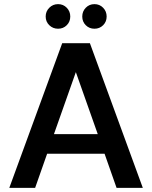

<svg xmlns="http://www.w3.org/2000/svg" viewBox="-20 -909 736 929"><path d="M25 0 281 -700H415L671 0H544L486 -165H208L150 0ZM303 -787Q286 -770 261 -770Q236 -770 218.5 -787Q201 -804 201 -829Q201 -854 218.5 -871.5Q236 -889 261 -889Q286 -889 303 -871.5Q320 -854 320 -829Q320 -804 303 -787ZM479 -787Q462 -770 437 -770Q412 -770 395 -787Q378 -804 378 -829Q378 -854 395 -871.5Q412 -889 437 -889Q462 -889 479 -871.5Q496 -854 496 -829Q496 -804 479 -787ZM347 -560 241 -260H453Z"/></svg>

Font: AWOL-DM SemiBold
Style: Regular
Weight: 600
Designer: Colophon Foundry, Jonny Pinhorn, Mikhail Sharanda
Foundry: Colophon Foundry
Version: Version 1.000;Glyphs 3.2.3 (3260)